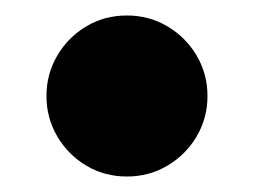

<svg xmlns="http://www.w3.org/2000/svg" viewBox="-20 -218 327 248"><path d="M144 10Q115 10 91.5 -4Q68 -18 54 -41.8Q40 -65.5 40 -94Q40 -122.5 54 -146.2Q68 -170 91.5 -184Q115 -198 144 -198Q172.5 -198 196.2 -184Q220 -170 234 -146.2Q248 -122.5 248 -94Q248 -65.5 234 -41.8Q220 -18 196.2 -4Q172.5 10 144 10Z"/></svg>

Font: Bodoni Moda 9pt ExtraBold
Style: Regular
Weight: 800
Designer: Owen Earl
Foundry: indestructible type
Version: Version 2.005